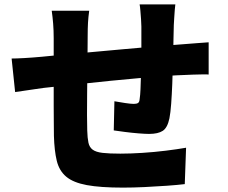

<svg xmlns="http://www.w3.org/2000/svg" viewBox="-20 -812 1040 876"><path d="M780 -792Q779 -785 777.5 -768Q776 -751 775 -732Q774 -713 773 -698Q772 -663 771.5 -633.5Q771 -604 770.5 -578Q770 -552 769 -526Q768 -479 766 -429.5Q764 -380 761 -338.5Q758 -297 753 -272Q744 -229 722.5 -215Q701 -201 660 -201Q643 -201 612 -203.5Q581 -206 550 -210Q519 -214 499 -217L502 -350Q524 -346 550.5 -342Q577 -338 590 -338Q603 -338 609.5 -342Q616 -346 617 -359Q620 -378 621 -404.5Q622 -431 623 -463Q624 -495 625 -528Q625 -554 625 -579.5Q625 -605 625 -633Q625 -661 625 -691Q625 -705 623.5 -724.5Q622 -744 620.5 -763Q619 -782 617 -792ZM387 -763Q383 -734 381.5 -708.5Q380 -683 380 -646Q380 -622 379.5 -579.5Q379 -537 378.5 -486Q378 -435 377.5 -383Q377 -331 377 -287.5Q377 -244 378 -217Q379 -182 383.5 -161Q388 -140 403 -129Q418 -118 448 -114.5Q478 -111 529 -111Q575 -111 629.5 -114.5Q684 -118 736.5 -124.5Q789 -131 829 -138L823 28Q790 32 741 35.5Q692 39 639.5 41.5Q587 44 541 44Q438 44 376 32.5Q314 21 282 -6Q250 -33 239 -78.5Q228 -124 226 -192Q226 -214 225.5 -250Q225 -286 225 -330.5Q225 -375 225 -421.5Q225 -468 225 -511Q225 -554 225 -587Q225 -620 225 -637Q225 -673 222.5 -704Q220 -735 216 -763ZM33 -545Q53 -545 89.5 -547Q126 -549 170 -553Q199 -556 257 -561.5Q315 -567 389 -573.5Q463 -580 543 -587.5Q623 -595 696.5 -601Q770 -607 826 -611Q847 -613 877 -615Q907 -617 932 -619V-472Q923 -473 902.5 -472.5Q882 -472 860.5 -471.5Q839 -471 825 -470Q787 -469 732 -465Q677 -461 614 -455.5Q551 -450 486 -443.5Q421 -437 361.5 -430.5Q302 -424 254.5 -419Q207 -414 180 -411Q164 -409 138 -405Q112 -401 87 -397.5Q62 -394 49 -392Z"/></svg>

Font: Noto Sans SC Black
Style: Regular
Weight: 900
Designer: Ryoko NISHIZUKA  (kana, bopomofo & ideographs); Paul D. Hunt (Latin, Greek & Cyrillic); Sandoll Communications , Soo-you
Foundry: Adobe
Version: Version 2.004-H2;hotconv 1.0.118;makeotfexe 2.5.65603